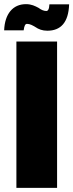

<svg xmlns="http://www.w3.org/2000/svg" viewBox="-23 -905 353 925"><path d="M56 0H252V-705H56ZM91 -759C94 -782 99 -790 107 -790C122 -790 135 -782 147 -775C163 -764 181 -757 205 -757C269 -757 307 -796 310 -884H215C214 -860 208 -852 200 -852C189 -852 176 -857 163 -867C146 -876 129 -885 102 -885C39 -885 0 -838 -3 -759Z"/></svg>

Font: SVN-Poppins ExtraBold
Style: Regular
Weight: 800
Designer: Ninad Kale (Devanagari), Jonny Pinhorn (Latin)
Foundry: Indian Type Foundry
Version: Version 3.002 2017; ttfautohint (v1.8.3)